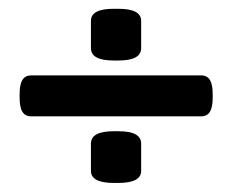

<svg xmlns="http://www.w3.org/2000/svg" viewBox="-20 -413 526 435"><path d="M186 -304.2V-365.7Q186 -379.4 198.7 -386.2Q211.4 -393.1 238.3 -393.1H247.6Q274.4 -393.1 287.1 -386.2Q299.8 -379.4 299.8 -365.7V-304.2Q299.8 -290 287.1 -283Q274.4 -275.9 247.6 -275.9H238.3Q211.4 -275.9 198.7 -283Q186 -290 186 -304.2ZM24.4 -192.4V-199.2Q24.4 -221.7 30.8 -231.9Q37.1 -242.2 50.8 -242.2H435.5Q449.2 -242.2 455.6 -231.9Q461.9 -221.7 461.9 -199.2V-192.4Q461.9 -169.9 455.6 -159.7Q449.2 -149.4 435.5 -149.4H50.8Q37.1 -149.4 30.8 -159.7Q24.4 -169.9 24.4 -192.4ZM186 -25.9V-87.4Q186 -101.6 198.7 -108.6Q211.4 -115.7 238.3 -115.7H247.6Q274.4 -115.7 287.1 -108.6Q299.8 -101.6 299.8 -87.4V-25.9Q299.8 1.5 247.6 1.5H238.3Q186 1.5 186 -25.9Z"/></svg>

Font: Jaldi
Style: Bold
Weight: 400
Designer: Pablo Cosgaya and Nicolas Silva
Foundry: Omnibus-Type
Version: Version 1.007